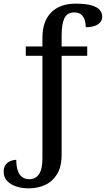

<svg xmlns="http://www.w3.org/2000/svg" viewBox="-28 -790 579 1050"><path d="M130 240Q91 240 60 229.5Q29 219 10.5 199Q-8 179 -8 149Q-8 124 4 109.5Q16 95 32 89.5Q48 84 61 84Q61 119 69 142.5Q77 166 93 178Q109 190 133 190Q166 190 185 163Q204 136 204 77V-485H113V-536H204V-583Q204 -673 251.5 -721.5Q299 -770 386 -770Q440 -770 471.5 -761Q503 -752 517 -736Q531 -720 531 -699Q531 -680 520 -667.5Q509 -655 488.5 -648Q468 -641 441 -641Q441 -661 435.5 -679.5Q430 -698 416.5 -710Q403 -722 378 -722Q339 -722 324 -690Q309 -658 309 -594V-536H449V-485H309V57Q309 122 284 162.5Q259 203 218.5 221.5Q178 240 130 240Z"/></svg>

Font: ET Text
Style: Regular
Weight: 470
Designer: Monotype Design Team
Foundry: Monotype Imaging Inc.
Version: Version 2.009